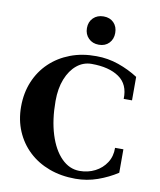

<svg xmlns="http://www.w3.org/2000/svg" viewBox="-102 -1037 947 1136"><g transform="rotate(10 371.5 -469.5)"><path d="M429 18Q343 18 271.5 -8.5Q200 -35 148 -84Q96 -133 67.5 -200Q39 -267 39 -347Q39 -429 67.5 -497.5Q96 -566 148 -615.5Q200 -665 271 -692Q342 -719 427 -718Q496 -718 560.5 -695.5Q625 -673 679 -638V-497H629Q632 -585 571.5 -626.5Q511 -668 407 -668Q357 -668 318 -636Q279 -604 256.5 -547.5Q234 -491 234 -415Q234 -302 261 -215.5Q288 -129 336 -80.5Q384 -32 445 -32Q496 -32 538 -53.5Q580 -75 605 -113.5Q630 -152 629 -203H679V-62Q625 -27 561.5 -4.5Q498 18 429 18ZM428 -787Q390 -787 366 -811Q342 -835 342 -872Q342 -910 366 -933.5Q390 -957 428 -957Q466 -957 489 -933.5Q512 -910 512 -872Q512 -835 489 -811Q466 -787 428 -787Z"/></g></svg>

Font: Wittgenstein Black
Style: Regular
Weight: 900
Designer: Jörg Drees
Foundry: Jörg Drees
Version: Version 1.303; ttfautohint (v1.8.4.7-5d5b)